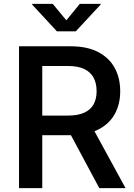

<svg xmlns="http://www.w3.org/2000/svg" viewBox="-20 -965 690 985"><path d="M77.6 0V-727.5H342.8Q426.8 -727.5 483.2 -698.2Q539.6 -668.9 568.1 -617.2Q596.7 -565.4 596.7 -497.1Q596.7 -429.2 567.9 -378.4Q539.1 -327.6 482.4 -299.6Q425.8 -271.5 341.3 -271.5H146.5V-372.1H328.1Q379.9 -372.1 412.4 -387Q444.8 -401.9 460.2 -429.7Q475.6 -457.5 475.6 -497.1Q475.6 -537.6 460.2 -566.4Q444.8 -595.2 412.4 -610.8Q379.9 -626.5 327.1 -626.5H196.8V0ZM489.3 0 313 -329.1H444.3L624 0ZM250.5 -945.3 320.3 -860.8 389.6 -945.3H496.1V-941.4L368.7 -804.2H272L145 -941.4V-945.3Z"/></svg>

Font: Inter
Style: 540
Weight: 540
Designer: Rasmus Andersson
Foundry: rsms
Version: Version 4.001;git-66647c0bb